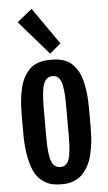

<svg xmlns="http://www.w3.org/2000/svg" viewBox="-63 -1008 595 1056"><g transform="rotate(-5 234.0 -480.0)"><path d="M234.9 7.3Q205.1 7.3 181.9 2.4Q158.7 -2.4 132.3 -20.5Q106 -38.6 88.6 -69.3Q71.3 -100.1 59.6 -156Q47.9 -211.9 47.9 -288.6V-394Q47.9 -448.2 54 -491.9Q60.1 -535.6 70.1 -565.2Q80.1 -594.7 95.5 -616.2Q110.8 -637.7 126.2 -649.9Q141.6 -662.1 161.9 -669.2Q182.1 -676.3 198.5 -678.2Q214.8 -680.2 235.4 -680.2Q255.4 -680.2 271.2 -678.2Q287.1 -676.3 307.1 -669.4Q327.1 -662.6 342 -650.9Q356.9 -639.2 372.3 -617.7Q387.7 -596.2 397.7 -566.7Q407.7 -537.1 413.8 -493.2Q419.9 -449.2 419.9 -394V-288.6Q419.9 -234.4 413.6 -190.2Q407.2 -146 397 -115.7Q386.7 -85.4 371.3 -62.7Q356 -40 340.3 -26.9Q324.7 -13.7 305.4 -5.6Q286.1 2.4 269.8 4.9Q253.4 7.3 234.9 7.3ZM235.8 -87.9Q269.5 -87.9 282.7 -124.5Q295.9 -161.1 295.9 -255.4V-420.9Q295.9 -515.1 282.5 -552.5Q269 -589.8 235.8 -589.8Q200.7 -589.8 186.3 -552.2Q171.9 -514.6 171.9 -420.9V-255.4Q171.9 -161.6 186.3 -124.8Q200.7 -87.9 235.8 -87.9ZM233.4 -713.9 70.3 -901.4 152.8 -968.3 294.4 -765.1Z"/></g></svg>

Font: FjallaOne
Style: Regular
Weight: 400
Designer: Irina Smirnova
Foundry: Irina Smirnova
Version: Version 1.001